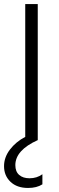

<svg xmlns="http://www.w3.org/2000/svg" viewBox="-40 -694 292 951"><path d="M170 219Q142 237 99 237Q44 237 12 206.5Q-20 176 -20 129Q-20 85 9.5 46.5Q39 8 85 -16V-674H147V0Q36 50 36 124Q36 156 55 172.5Q74 189 106 189Q143 189 170 169Z"/></svg>

Font: Hind Siliguri Light
Style: Regular
Weight: 300
Designer: Jyotish Sonowal
Foundry: Indian Type Foundry
Version: Version 1.001;PS 1.0;hotconv 1.0.86;makeotf.lib2.5.63406; tt